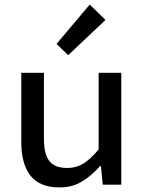

<svg xmlns="http://www.w3.org/2000/svg" viewBox="-20 -807 640 839"><path d="M240 12Q154 12 113.5 -39Q73 -90 73 -186V-489H172V-199Q172 -134 195.5 -103.5Q219 -73 274 -73Q313 -73 344 -92Q375 -111 411 -154V-489H510V0H429L421 -81H417Q381 -40 338.5 -14Q296 12 240 12ZM278 -566 227 -615 372 -787 441 -720Z"/></svg>

Font: Source Code Pro ExtraLight Medium
Style: Regular
Weight: 500
Monospace: yes
Version: Version 1.018;hotconv 1.0.116;makeotfexe 2.5.65601